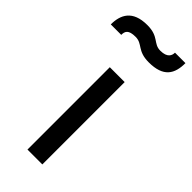

<svg xmlns="http://www.w3.org/2000/svg" viewBox="-313 -789 831 831"><g transform="rotate(45 102.5 -374.0)"><path d="M57 0H148V-504H57ZM-71 -638H-7C-7 -660 0 -676 43 -676C87 -676 90 -638 161 -638C251 -638 276 -682 276 -748H212C212 -731 204 -709 161 -709C117 -709 115 -748 43 -748C-47 -748 -71 -697 -71 -638Z"/></g></svg>

Font: Hibana 45 SubMedium
Style: Regular
Weight: 500
Width: 6
Designer: pygmalion
Foundry: ybstudio
Version: Version 2021.007;FEAKit 1.0